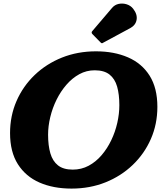

<svg xmlns="http://www.w3.org/2000/svg" viewBox="-20 -1061 958 1098"><path d="M741.5 -1011Q727.5 -1029 705 -1036.2Q682.5 -1043.5 659.2 -1038.8Q636 -1034 620.5 -1015.5L508.5 -884Q500 -875.5 508 -866.5L554 -819.5Q558.5 -814.5 561.8 -813.8Q565 -813 570.5 -817L724.5 -900Q756 -917 761.2 -948Q766.5 -979 741.5 -1011ZM529 -767.5 521.5 -659Q575.5 -659 606.2 -634.8Q637 -610.5 649.8 -565.8Q662.5 -521 662.5 -459.5Q662.5 -410.5 650.8 -358.5Q639 -306.5 616.2 -259Q593.5 -211.5 561 -173.5Q528.5 -135.5 487 -113.2Q445.5 -91 396 -91L389 17.5Q494 17.5 583.2 -18.2Q672.5 -54 739.2 -118Q806 -182 843 -266.8Q880 -351.5 880 -450Q880 -557.5 835.8 -628Q791.5 -698.5 712 -733Q632.5 -767.5 529 -767.5ZM389 17.5 396 -91Q342.5 -91 311.8 -115.2Q281 -139.5 268 -184.2Q255 -229 255 -290.5Q255 -339.5 267.5 -391.5Q280 -443.5 303.5 -491Q327 -538.5 360 -576.5Q393 -614.5 433.8 -636.8Q474.5 -659 521.5 -659L529 -767.5Q424 -767.5 334.5 -731.8Q245 -696 178.2 -632Q111.5 -568 74.5 -483.2Q37.5 -398.5 37.5 -300Q37.5 -192.5 82.2 -122Q127 -51.5 206 -17Q285 17.5 389 17.5Z"/></svg>

Font: Besley ExtraBold
Style: Italic
Weight: 800
Italic angle: -13°
Designer: Owen Earl
Foundry: indestructible type*
Version: Version 2.001